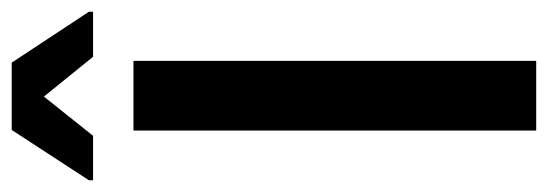

<svg xmlns="http://www.w3.org/2000/svg" viewBox="-334 -612 936 328"><g transform="rotate(-90 134.0 -448.0)"><path d="M75 0V-688H194V0ZM-10 -757V-764L76 -896H191L278 -764V-757H201L133 -841L66 -757Z"/></g></svg>

Font: Saira Semi Condensed Medium
Style: Regular
Weight: 500
Width: 4
Designer: Hector Gatti with collaboration of the Omnibus-Type team
Foundry: Omnibus-Type
Version: Version 1.001; ttfautohint (v1.8)